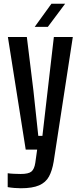

<svg xmlns="http://www.w3.org/2000/svg" viewBox="-20 -797 433 1023"><path d="M117 0 22 -600H123L158 -315L184 -73H206L234 -315L267 -600H368L266 64Q258 112 241 143.5Q224 175 188.5 190.5Q153 206 91 206Q76 206 57 204.5Q38 203 21 200V126Q34 128 54 129Q74 130 90 130Q132 130 147.5 117Q163 104 168 71L178 0ZM165 -654 254 -777H327L235 -654Z"/></svg>

Font: Big Shoulders Text SemiBold
Style: Regular
Weight: 600
Designer: Patric King
Foundry: XO Type Co
Version: Version 1.000; ttfautohint (v1.8.2)